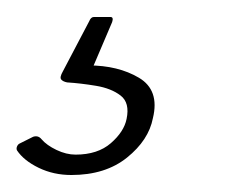

<svg xmlns="http://www.w3.org/2000/svg" viewBox="-102 -23 276 226"><path d="M78 116Q73 142 47.5 162.5Q22 183 -18 183Q-39 183 -56.5 174.5Q-74 166 -82 154Q-83 152 -82 149.5Q-81 147 -79 146L-63 138Q-57 136 -53 141Q-47 148 -35.5 153.5Q-24 159 -13 159Q13 159 28.5 145.5Q44 132 47 117Q51 98 40 89.5Q29 81 11 78Q-7 75 -23 74Q-28 73 -30 70.5Q-32 68 -28 61L3 2Q5 -3 8.5 -3Q12 -3 13 -3H28Q32 -3 30 3L4 64L2 54Q37 54 61.5 68.5Q86 83 78 116Z"/></svg>

Font: Glory Thin Thin
Style: Italic
Weight: 250
Italic angle: -12°
Version: Version 1.011